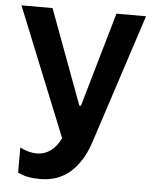

<svg xmlns="http://www.w3.org/2000/svg" viewBox="-52 -564 639 808"><g transform="rotate(5 267.5 -159.5)"><path d="M147 201.2Q88.4 201.2 53.2 182.1V76.2Q88.9 95.2 125 95.2Q156.2 95.2 182.1 76.4Q208 57.6 225.1 22L5.9 -520H137.2L285.2 -121.1H292L407.2 -520H532.2L354 25.9Q327.1 109.4 275.6 155.3Q224.1 201.2 147 201.2Z"/></g></svg>

Font: Fixel Text SemiBold
Style: Regular
Weight: 600
Width: 4
Designer: AlfaBravo + MacPaw
Foundry: Kyrylo Tkachov, Marchela Mozhyna, Serhii Makarenko, Maria Weinstein, Zakhar Kryvoshyya
Version: Version 1.211